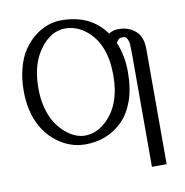

<svg xmlns="http://www.w3.org/2000/svg" viewBox="-96 -801 1053 1093"><g transform="rotate(-10 431.0 -254.5)"><path d="M778.8 201.2H693.8V-434.1Q693.8 -509.8 690.4 -521.5Q686.5 -533.2 682.6 -541Q675.8 -554.2 659.7 -554.2Q643.6 -554.2 637 -549.6Q630.4 -544.9 619.1 -528.8Q652.8 -450.7 652.8 -355Q652.8 -259.3 627.9 -189Q602.5 -119.1 559.6 -76.2Q472.7 9.8 344.2 9.8Q256.8 9.8 183.1 -45.4Q99.6 -107.4 67.4 -216.8Q49.8 -277.3 49.8 -349.9Q49.8 -422.4 66.4 -483.4Q83 -543.9 111.3 -585Q141.1 -627.9 176.8 -655.3Q248 -710 329.6 -710Q499 -710 585.9 -587.9Q608.9 -604 642.1 -604Q700.2 -604 739.5 -570.1Q778.8 -536.1 778.8 -466.8ZM343.3 -660.2Q313 -660.2 284.7 -648.4Q256.3 -636.7 229.5 -611.3Q203.1 -585.9 181.6 -550.3Q134.8 -472.2 134.8 -350.1Q134.8 -287.1 149.4 -233.6Q164.1 -180.2 187.5 -145.5Q210.9 -110.4 239.7 -85.9Q294.4 -40 350.1 -40Q414.6 -40 469.2 -88.9Q567.9 -177.2 567.9 -350.1Q567.9 -530.8 465.8 -614.3Q409.7 -660.2 343.3 -660.2Z"/></g></svg>

Font: Pfennig
Style: Medium
Weight: 500
Version: Version 20120410 ; ttfautohint (v0.8)